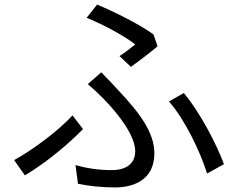

<svg xmlns="http://www.w3.org/2000/svg" viewBox="-20 -793 1040 842"><path d="M504 -547 554 -500C591 -526 648 -570 671 -590L653 -642C593 -686 482 -741 406 -773L360 -715C436 -684 530 -633 573 -598C559 -586 530 -564 504 -547ZM311 -69 322 13C367 22 422 29 485 29C558 29 657 1 657 -121C657 -212 591 -300 498 -398C474 -424 449 -451 424 -476L365 -424C439 -363 573 -222 573 -130C573 -65 518 -47 472 -47C410 -47 361 -55 311 -69ZM888 -32 962 -73C930 -161 855 -304 786 -385L721 -348C790 -270 859 -127 888 -32ZM344 -227 298 -287C241 -224 124 -135 42 -91L89 -24C187 -82 286 -167 344 -227Z"/></svg>

Font: DAIFUKU Sans JP
Style: Regular
Weight: 400
Designer: Original font ‘Source Han Sans JP’ : Ryoko NISHIZUKA  (kana, bopomofo & ideographs); Paul D. Hunt (Latin, Greek & Cyrill
Foundry: Daifuku
Version: Version 1.001